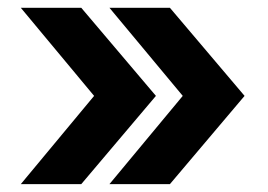

<svg xmlns="http://www.w3.org/2000/svg" viewBox="-20 -546 693 496"><path d="M33.7 -70.3 223.1 -298.3 33.7 -525.9H189.9L382.8 -298.3L189.9 -70.3ZM262.7 -70.3 452.1 -298.3 262.7 -525.9H418.9L611.8 -298.3L418.9 -70.3Z"/></svg>

Font: Inter 17pt
Style: Bold
Weight: 700
Version: Version 4.001;git-66647c0bb